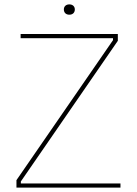

<svg xmlns="http://www.w3.org/2000/svg" viewBox="-20 -855 624 875"><path d="M296 -788C311 -788 321 -797 321 -812C321 -826 311 -835 296 -835C281 -835 271 -826 271 -812C271 -797 281 -788 296 -788ZM55 0H529V-19H75V-28L517 -669V-700H74V-681H495V-672L55 -34Z"/></svg>

Font: Fixel Display Thin
Style: Regular
Weight: 100
Designer: AlfaBravo + MacPaw
Foundry: Kyrylo Tkachov, Marchela Mozhyna, Serhii Makarenko, Maria Weinstein, Zakhar Kryvoshyya
Version: Version 1.211